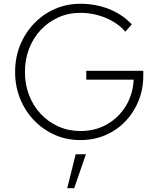

<svg xmlns="http://www.w3.org/2000/svg" viewBox="-20 -731 837 1017"><path d="M406 11Q333 11 270.5 -16.5Q208 -44 160.5 -93.5Q113 -143 86.5 -208.5Q60 -274 60 -350Q60 -426 86.5 -491.5Q113 -557 160.5 -606.5Q208 -656 270.5 -683.5Q333 -711 406 -711Q486 -711 556.5 -683.5Q627 -656 678 -602L644 -563Q604 -610 539.5 -636.5Q475 -663 406 -663Q343 -663 289.5 -639Q236 -615 196 -572.5Q156 -530 134 -473Q112 -416 112 -350Q112 -284 134 -227Q156 -170 196 -127.5Q236 -85 289.5 -61Q343 -37 406 -37Q485 -37 547 -72.5Q609 -108 646.5 -169.5Q684 -231 688 -309H437V-356H739V-330Q739 -259 714 -197Q689 -135 644.5 -88.5Q600 -42 539 -15.5Q478 11 406 11ZM336 266 381 86H435L373 266Z"/></svg>

Font: Red Hat Text VF
Style: Regular
Weight: 300
Designer: Pentagram, MCKL
Foundry: Pentagram, MCKL
Version: Version 1.023